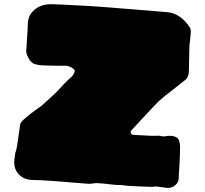

<svg xmlns="http://www.w3.org/2000/svg" viewBox="-20 -881 993 930"><path d="M764.6 25.9C754.9 24.4 745.1 22.9 734.9 22C732.4 22 730 22.5 728 22.9C726.1 23.4 721.2 23.9 713.9 23.9C695.8 23.9 660.6 22.5 607.4 19.5C600.6 19.5 593.8 19 586.9 17.6C577.1 15.6 561.5 14.6 540 14.6C487.8 8.8 458.5 5.9 451.7 5.9C445.3 5.9 439 6.3 432.1 7.3C424.8 8.8 417 9.3 408.7 9.3C265.6 -2.9 175.8 -9.3 139.6 -9.3C109.9 -9.3 86.4 -19 68.8 -39.1C55.7 -53.7 48.8 -72.3 48.8 -95.2C48.8 -101.1 50.8 -117.2 54.7 -143.6C56.2 -143.6 58.6 -153.3 62.5 -173.3C70.8 -232.4 76.2 -267.6 78.1 -279.8C79.6 -285.6 85 -293 94.2 -301.3C118.2 -323.2 147 -345.2 180.7 -368.2C226.6 -408.7 253.4 -434.1 261.7 -443.8C268.1 -450.7 277.8 -460.9 290.5 -474.6C303.2 -487.8 314.5 -498.5 323.7 -506.3C332 -513.2 337.9 -522.9 342.3 -535.6C342.3 -543.5 334.5 -550.8 318.4 -558.1C311 -561 304.7 -562.5 298.3 -562.5C254.9 -562.5 220.7 -563 196.8 -564C174.8 -564 155.8 -567.4 140.6 -573.7C128.4 -581.1 117.7 -596.2 109.4 -618.2C107.9 -624.5 106.9 -630.9 106.9 -637.7C106.9 -642.1 107.4 -646.5 108.4 -651.9C108.9 -657.2 109.9 -673.3 111.3 -701.2C112.8 -722.7 114.3 -744.1 114.7 -765.1C115.2 -788.6 122.6 -808.1 136.7 -823.7C158.7 -848.6 189.5 -860.8 228.5 -860.8C245.1 -860.4 293.5 -858.4 373.5 -854C410.2 -853 548.8 -842.3 788.6 -822.3C833 -818.4 870.6 -793 900.4 -746.6C902.8 -742.2 904.3 -735.8 904.3 -726.6C904.3 -722.7 903.8 -715.3 902.3 -704.6C901.9 -697.3 901.4 -689.5 900.4 -681.6C898.9 -673.8 897.9 -666 897.5 -657.7C897.5 -657.7 894.5 -528.8 894.5 -528.8C893.1 -513.7 887.7 -502.4 878.4 -494.6C859.4 -479 840.3 -463.9 820.3 -448.7C789.6 -425.8 764.6 -405.3 745.1 -387.2C729.5 -371.6 685.5 -324.2 612.8 -245.6C612.8 -245.6 612.8 -242.7 612.8 -242.7C612.8 -232.4 618.2 -227.5 628.4 -227.5C628.4 -227.5 715.8 -223.1 715.8 -223.1C715.8 -223.1 751.5 -223.6 751.5 -223.6C760.3 -221.2 767.6 -220.2 773.4 -220.2C776.4 -220.2 778.8 -220.7 781.2 -221.2C786.6 -222.7 795.4 -223.1 806.6 -223.1C817.9 -223.1 828.6 -219.7 838.4 -213.4C846.2 -207 850.6 -194.3 852.1 -174.3C852.1 -130.9 849.6 -76.7 845.2 -12.7C843.8 -1 837.9 8.8 827.6 17.1C816.9 25.4 806.2 29.3 794.9 29.3C791 29.3 780.8 28.3 764.6 25.9Z"/></svg>

Font: Kaph
Style: Regular
Weight: 400
Designer: GGBotNet
Foundry: f0n7.com